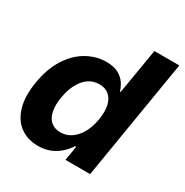

<svg xmlns="http://www.w3.org/2000/svg" viewBox="-169 -864 968 1007"><g transform="rotate(30 315.0 -360.0)"><path d="M197.8 8.8Q135.3 8.8 90.6 -23.4Q45.9 -55.7 26.9 -118.4Q7.8 -181.2 22.5 -272Q38.1 -365.7 78.6 -428.2Q119.1 -490.7 174.8 -521.7Q230.5 -552.7 290 -552.7Q335.9 -552.7 364 -537.4Q392.1 -522 407.2 -499Q422.4 -476.1 428.7 -453.6H433.1L479 -727.5H629.9L509.8 0H360.4L375 -87.4H368.2Q354 -64.9 330.8 -42.7Q307.6 -20.5 274.7 -5.9Q241.7 8.8 197.8 8.8ZM264.2 -111.3Q300.8 -111.8 329.8 -131.8Q358.9 -151.9 378.9 -188Q398.9 -224.1 406.7 -272.5Q415 -321.3 407.2 -357.2Q399.4 -393.1 376.7 -412.8Q354 -432.6 317.4 -432.6Q279.8 -432.6 251.2 -412.1Q222.7 -391.6 204.1 -355.7Q185.5 -319.8 177.7 -272.5Q169.4 -225.1 176.3 -188.7Q183.1 -152.3 205.1 -132.1Q227.1 -111.8 264.2 -111.3Z"/></g></svg>

Font: Inter Tight
Style: Bold Italic
Weight: 700
Italic angle: -9.39999°
Designer: Rasmus Andersson
Foundry: rsms
Version: Version 3.004